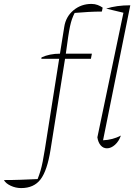

<svg xmlns="http://www.w3.org/2000/svg" viewBox="-155 -752 702 980"><path d="M-47 208Q-75 208 -100.5 196Q-126 184 -135 167Q-90 167 -48.5 165.5Q-7 164 37 162Q46 139 52 118.5Q58 98 63 72.5Q68 47 74 10L147 -452H56L57 -459Q98 -478 151 -478L173 -615Q181 -667 220 -699.5Q259 -732 312 -732Q329 -732 343.5 -726.5Q358 -721 369 -713L365 -693Q331 -693 296 -691Q261 -689 226 -686Q218 -670 212.5 -654.5Q207 -639 202.5 -618Q198 -597 193 -564Q188 -531 181 -478H314L309 -452H177L103 12Q86 119 52 163.5Q18 208 -47 208ZM462 -60Q452 -31 432 -13Q412 5 391 5Q372 5 359 -10Q346 -25 342 -51L475 -687L387 -708Q440 -725 510 -725L371 -36Q420 -38 462 -60Z"/></svg>

Font: Piazzolla SC Thin
Style: Italic
Weight: 100
Italic angle: -11.3°
Designer: Juan Pablo del Peral
Foundry: Huerta Tipografica
Version: Version 1.330